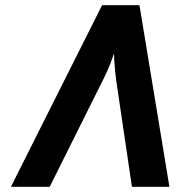

<svg xmlns="http://www.w3.org/2000/svg" viewBox="-20 -720 694 740"><path d="M22 0 373.5 -700H517.5L633 0H488.5L427.5 -412.5Q425.5 -428 423.5 -448.2Q421.5 -468.5 420.5 -486.5Q419.5 -504.5 419.5 -514Q415 -500 404.5 -472.8Q394 -445.5 380 -418L171.5 0Z"/></svg>

Font: Overpass ExtraBold
Style: Italic
Weight: 800
Italic angle: -10°
Designer: Delve Withrington, Dave Bailey, Thomas Jockin
Foundry: Delve Fonts LLC
Version: Version 4.000